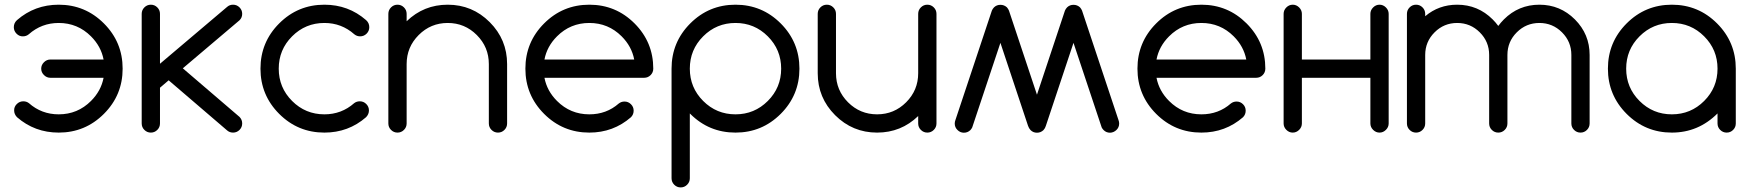

<svg xmlns="http://www.w3.org/2000/svg" viewBox="-20 -567 7481 821"><path d="M422.9 -312.5Q412.1 -368.7 369.1 -411.6Q312 -468.8 231 -468.8Q157.7 -468.8 103 -420.4Q92.3 -411.6 78.1 -411.6Q62.5 -411.1 50.8 -422.9Q39.1 -434.6 39.1 -450.7Q39.1 -468.8 52.7 -481Q128.4 -546.9 231 -546.9Q344.2 -546.9 424.3 -466.8Q504.4 -386.7 504.4 -273.4Q504.4 -160.2 424.3 -80.1Q344.2 0 231 0Q128.4 0 52.7 -65.9Q40.5 -78.6 40.5 -94.7Q40 -110.4 51.8 -122.1Q63.5 -133.8 79.6 -133.8Q93.3 -133.8 103.5 -126Q157.7 -78.1 231 -78.1Q312 -78.1 369.1 -135.3Q412.1 -178.2 422.9 -234.4H195.3Q179.7 -234.4 168 -246.1Q156.2 -257.8 156.2 -273.4Q156.2 -289.1 168 -300.8Q179.7 -312.5 195.3 -312.5Z M585.9 -507.8Q585.9 -523.9 597.4 -535.4Q608.9 -546.9 625 -546.9Q641.1 -546.9 652.6 -535.4Q664.1 -523.9 664.1 -507.8V-294.4L950.7 -537.1Q961.4 -546.9 976.6 -546.9Q992.7 -546.9 1004.2 -535.4Q1015.6 -523.9 1015.6 -507.8Q1015.6 -491.7 1004.4 -480.5L761.7 -274.9L1004.4 -66.9Q1015.6 -55.2 1015.6 -39.1Q1015.6 -22.9 1004.2 -11.5Q992.7 0 976.6 0Q961.9 0 951.2 -9.3L701.2 -223.6L664.1 -191.9V-39.1Q664.1 -22.9 652.6 -11.5Q641.1 0 625 0Q608.9 0 597.4 -11.5Q585.9 -22.9 585.9 -39.1Z M1518.6 -133.8Q1534.7 -133.8 1546.1 -122.3Q1557.6 -110.8 1557.6 -94.7Q1557.6 -78.6 1545.4 -65.9Q1469.7 0 1367.2 0Q1253.9 0 1173.8 -80.1Q1093.8 -160.2 1093.8 -273.4Q1093.8 -386.7 1173.8 -466.8Q1253.9 -546.9 1367.2 -546.9Q1469.7 -546.9 1545.4 -481Q1559.1 -468.8 1559.1 -450.7Q1559.1 -434.6 1547.6 -423.1Q1536.1 -411.6 1520 -411.6Q1505.9 -411.6 1495.1 -420.4Q1440.4 -468.8 1367.2 -468.8Q1286.1 -468.8 1229 -411.6Q1171.9 -354.5 1171.9 -273.4Q1171.9 -192.4 1229 -135.3Q1286.1 -78.1 1367.2 -78.1Q1440.4 -78.1 1494.6 -126Q1504.9 -133.8 1518.6 -133.8Z M1640.6 -507.8Q1640.6 -523.9 1652.1 -535.4Q1663.6 -546.9 1679.7 -546.9Q1695.8 -546.9 1707.3 -535.4Q1718.8 -523.9 1718.8 -507.8V-476.1Q1792 -546.9 1894.5 -546.9Q1999.5 -546.9 2074 -472.4Q2148.4 -397.9 2148.4 -293V-39.1Q2148.4 -22.9 2137 -11.5Q2125.5 0 2109.4 0Q2093.3 0 2081.8 -11.5Q2070.3 -22.9 2070.3 -39.1V-293Q2070.3 -365.7 2018.8 -417.2Q1967.3 -468.8 1894.5 -468.8Q1821.8 -468.8 1770.3 -417.2Q1718.8 -365.7 1718.8 -293V-39.1Q1718.8 -22.9 1707.3 -11.5Q1695.8 0 1679.7 0Q1663.6 0 1652.1 -11.5Q1640.6 -22.9 1640.6 -39.1Z M2650.4 -132.8Q2666.5 -132.8 2678 -121.3Q2689.5 -109.9 2689.5 -93.8Q2689.5 -77.6 2678.2 -65.9Q2602.5 0 2500 0Q2386.7 0 2306.6 -80.1Q2226.6 -160.2 2226.6 -273.4Q2226.6 -386.7 2306.6 -466.8Q2386.7 -546.9 2500 -546.9Q2613.3 -546.9 2693.4 -466.8Q2773.4 -386.7 2773.4 -273.4Q2773.4 -257.3 2762 -245.8Q2750.5 -234.4 2734.4 -234.4H2308.1Q2318.8 -178.2 2361.8 -135.3Q2418.9 -78.1 2500 -78.1Q2573.2 -78.1 2626 -124.5Q2636.7 -132.8 2650.4 -132.8ZM2691.9 -312.5Q2681.2 -368.7 2638.2 -411.6Q2581.1 -468.8 2500 -468.8Q2418.9 -468.8 2361.8 -411.6Q2318.8 -368.7 2308.1 -312.5Z M2929.7 195.3Q2929.7 211.4 2918.2 222.9Q2906.7 234.4 2890.6 234.4Q2874.5 234.4 2863 222.9Q2851.6 211.4 2851.6 195.3V-273.4Q2851.6 -386.7 2931.6 -466.8Q3011.7 -546.9 3125 -546.9Q3238.3 -546.9 3318.4 -466.8Q3398.4 -386.7 3398.4 -273.4Q3398.4 -160.2 3318.4 -80.1Q3238.3 0 3125 0Q3011.7 0 2931.6 -80.1Q2930.7 -81.1 2929.7 -82ZM2986.8 -411.6Q2929.7 -354.5 2929.7 -273.4Q2929.7 -192.4 2986.8 -135.3Q3043.9 -78.1 3125 -78.1Q3206.1 -78.1 3263.2 -135.3Q3320.3 -192.4 3320.3 -273.4Q3320.3 -354.5 3263.2 -411.6Q3206.1 -468.8 3125 -468.8Q3043.9 -468.8 2986.8 -411.6Z M3984.4 -39.1Q3984.4 -22.9 3972.9 -11.5Q3961.4 0 3945.3 0Q3929.2 0 3917.7 -11.5Q3906.2 -22.9 3906.2 -39.1V-70.8Q3833 0 3730.5 0Q3625.5 0 3551 -74.5Q3476.6 -148.9 3476.6 -253.9V-507.8Q3476.6 -523.9 3488 -535.4Q3499.5 -546.9 3515.6 -546.9Q3531.7 -546.9 3543.2 -535.4Q3554.7 -523.9 3554.7 -507.8V-253.9Q3554.7 -181.2 3606.2 -129.6Q3657.7 -78.1 3730.5 -78.1Q3803.2 -78.1 3854.7 -129.6Q3906.2 -181.2 3906.2 -253.9V-507.8Q3906.2 -523.9 3917.7 -535.4Q3929.2 -546.9 3945.3 -546.9Q3961.4 -546.9 3972.9 -535.4Q3984.4 -523.9 3984.4 -507.8Z M4386.7 -10.7Q4379.4 -18.6 4376 -28.8L4257.8 -383.8L4137.2 -22Q4134.3 -16.1 4129.4 -10.7Q4117.7 0.5 4101.6 0.5Q4085.9 0.5 4074.2 -11.2Q4062.5 -22.5 4062.5 -38.6Q4062.5 -46.4 4065.4 -53.7L4221.2 -521.5Q4224.1 -528.8 4230.5 -535.6Q4241.7 -546.4 4257.8 -546.4Q4273.9 -546.4 4285.6 -535.6Q4291.5 -528.8 4294.4 -521.5L4414.1 -162.1L4533.7 -521.5Q4536.6 -528.8 4543 -535.6Q4554.2 -546.4 4570.3 -546.4Q4586.4 -546.4 4598.1 -535.6Q4604 -528.8 4606.9 -521.5L4762.7 -53.7Q4765.6 -46.4 4765.6 -38.6Q4765.6 -22.5 4753.9 -11.2Q4742.2 0 4726.6 0.5Q4710.4 0.5 4699.2 -10.7Q4693.8 -16.1 4690.9 -22L4570.3 -383.8L4452.1 -28.8Q4449.2 -18.6 4441.9 -10.7Q4430.2 0.5 4414.1 0.5Q4397.9 0.5 4386.7 -10.7Z M5267.6 -132.8Q5283.7 -132.8 5295.2 -121.3Q5306.6 -109.9 5306.6 -93.8Q5306.6 -77.6 5295.4 -65.9Q5219.7 0 5117.2 0Q5003.9 0 4923.8 -80.1Q4843.8 -160.2 4843.8 -273.4Q4843.8 -386.7 4923.8 -466.8Q5003.9 -546.9 5117.2 -546.9Q5230.5 -546.9 5310.5 -466.8Q5390.6 -386.7 5390.6 -273.4Q5390.6 -257.3 5379.2 -245.8Q5367.7 -234.4 5351.6 -234.4H4925.3Q4936 -178.2 4979 -135.3Q5036.1 -78.1 5117.2 -78.1Q5190.4 -78.1 5243.2 -124.5Q5253.9 -132.8 5267.6 -132.8ZM5309.1 -312.5Q5298.3 -368.7 5255.4 -411.6Q5198.2 -468.8 5117.2 -468.8Q5036.1 -468.8 4979 -411.6Q4936 -368.7 4925.3 -312.5Z M5546.9 -234.4V-39.1Q5546.9 -23.4 5535.2 -11.7Q5523.4 0 5507.8 0Q5492.2 0 5480.5 -11.7Q5468.8 -23.4 5468.8 -39.1V-507.8Q5468.8 -523.4 5480.5 -535.2Q5492.2 -546.9 5507.8 -546.9Q5523.4 -546.9 5535.2 -535.2Q5546.9 -523.4 5546.9 -507.8V-312.5H5839.8V-507.8Q5839.8 -523.4 5851.6 -535.2Q5863.3 -546.9 5878.9 -546.9Q5894.5 -546.9 5906.2 -535.2Q5918 -523.4 5918 -507.8V-39.1Q5918 -23.4 5906.2 -11.7Q5894.5 0 5878.9 0Q5863.3 0 5851.6 -11.7Q5839.8 -23.4 5839.8 -39.1V-234.4Z M6074.2 -39.1Q6074.2 -22.9 6062.7 -11.5Q6051.3 0 6035.2 0Q6019 0 6007.6 -11.5Q5996.1 -22.9 5996.1 -39.1V-507.8Q5996.1 -523.9 6007.6 -535.4Q6019 -546.9 6035.2 -546.9Q6051.3 -546.9 6062.7 -535.4Q6074.2 -523.9 6074.2 -507.8V-497.6Q6132.3 -546.9 6210.9 -546.9Q6299.8 -546.9 6362.8 -483.9Q6376 -470.7 6386.7 -456.1Q6397.5 -470.7 6410.6 -483.9Q6473.6 -546.9 6562.5 -546.9Q6651.4 -546.9 6714.4 -483.9Q6777.3 -420.9 6777.3 -332V-39.1Q6777.3 -22.9 6765.9 -11.5Q6754.4 0 6738.3 0Q6722.2 0 6710.7 -11.5Q6699.2 -22.9 6699.2 -39.1V-332Q6699.2 -388.7 6659.2 -428.7Q6619.1 -468.8 6562.5 -468.8Q6505.9 -468.8 6465.8 -428.7Q6425.8 -388.7 6425.8 -332V-39.1Q6425.8 -22.9 6414.3 -11.5Q6402.8 0 6386.7 0Q6370.6 0 6359.1 -11.5Q6347.7 -22.9 6347.7 -39.1V-332Q6347.7 -388.7 6307.6 -428.7Q6267.6 -468.8 6210.9 -468.8Q6154.3 -468.8 6114.3 -428.7Q6074.2 -388.7 6074.2 -332Z M7324.2 -82Q7242.2 0 7128.9 0Q7015.6 0 6935.5 -80.1Q6855.5 -160.2 6855.5 -273.4Q6855.5 -386.7 6935.5 -466.8Q7015.6 -546.9 7128.9 -546.9Q7242.2 -546.9 7322.3 -466.8Q7402.3 -386.7 7402.3 -273.4V-39.1Q7402.3 -22.9 7390.9 -11.5Q7379.4 0 7363.3 0Q7347.2 0 7335.7 -11.5Q7324.2 -22.9 7324.2 -39.1ZM7267.1 -411.6Q7210 -468.8 7128.9 -468.8Q7047.9 -468.8 6990.7 -411.6Q6933.6 -354.5 6933.6 -273.4Q6933.6 -192.4 6990.7 -135.3Q7047.9 -78.1 7128.9 -78.1Q7210 -78.1 7267.1 -135.3Q7324.2 -192.4 7324.2 -273.4Q7324.2 -354.5 7267.1 -411.6Z"/></svg>

Font: Comfortaa
Style: Regular
Weight: 400
Designer: Johan Aakerlund
Foundry: Johan Aakerlund
Version: Version 2.001; ttfautohint (v1.4.1)